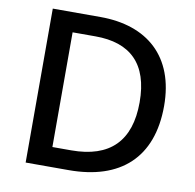

<svg xmlns="http://www.w3.org/2000/svg" viewBox="-80 -861 892 877"><g transform="rotate(10 366.5 -423.0)"><path d="M673 -430C673 -659 534 -780 316 -780H95V-66H295C533 -66 673 -189 673 -430ZM560 -427C560 -248 470 -157 290 -157H203V-689H309C470 -689 560 -607 560 -427Z"/></g></svg>

Font: Noto Sans Malayalam UI Medium
Style: Regular
Weight: 500
Designer: Jelle Bosma - Monotype Design Team
Foundry: Monotype Imaging Inc.
Version: Version 2.104